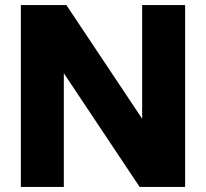

<svg xmlns="http://www.w3.org/2000/svg" viewBox="-20 -735 810 755"><path d="M231 0H62V-715H241L613 -157H539V-715H708V0H529L157 -558H231Z"/></svg>

Font: Wix Madefor Display ExtraBold
Style: Regular
Weight: 800
Designer: Dalton Maag Ltd
Foundry: Dalton Maag Ltd
Version: Version 3.100